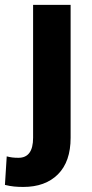

<svg xmlns="http://www.w3.org/2000/svg" viewBox="-64 -548 373 782"><path d="M70.8 -528.3H223.6V13.2Q223.6 110.4 172.1 161.9Q120.6 213.4 30.8 213.4Q10.7 213.4 -6.6 211.7Q-23.9 210 -43.9 205.1L-36.6 88.9Q-25.4 91.8 -14.4 93.3Q-3.4 94.7 11.2 94.7Q70.8 94.7 70.8 13.2Z"/></svg>

Font: Vazirmatn UI ExtraBold
Style: Regular
Weight: 800
Designer: Saber Rastikerdar
Foundry: Saber Rastikerdar
Version: Version 33.003